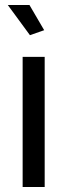

<svg xmlns="http://www.w3.org/2000/svg" viewBox="-20 -750 270 770"><path d="M11.2 -730H98.1L157.2 -628.9L100.1 -608.9ZM70.8 0V-522H159.2V0Z"/></svg>

Font: Raleway Medium
Style: Regular
Weight: 500
Designer: Matt McInerney, Pablo Impallari, Rodrigo Fuenzalida
Foundry: Matt McInerney, Pablo Impallari, Rodrigo Fuenzalida
Version: Version 3.000g; ttfautohint (v1.5) -l 8 -r 28 -G 28 -x 14 -D